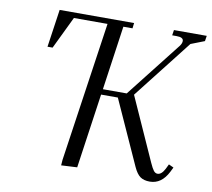

<svg xmlns="http://www.w3.org/2000/svg" viewBox="-78 -791 979 887"><g transform="rotate(10 411.0 -347.5)"><path d="M106 -524.9 131.8 -702.1H481L478 -676.8H435.1L392.1 -376H503.9L708 -636.2Q716.8 -648.4 716.8 -659.2Q716.8 -676.8 685.1 -676.8H664.1L668 -702.1H821.8L817.9 -676.8L753.9 -651.9L538.1 -376L670.9 -80.1Q682.1 -55.2 689.9 -45.2Q697.8 -35.2 708 -35.2Q727.1 -35.2 742.2 -64.9L752.9 -86.9L775.9 -76.2L765.1 -54.2Q733.9 6.8 679.2 6.8Q650.9 6.8 634 -5.4Q617.2 -17.6 603 -48.8L466.8 -350.1H388.2L337.9 0L263.2 3.9L265.1 -22L360.8 -676.8H203.1L129.9 -524.9Z"/></g></svg>

Font: Dihjauti
Style: Italic
Weight: 400
Italic angle: -9°
Designer: T. Christopher White
Version: Version 3.0.0